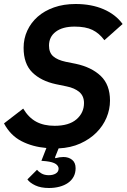

<svg xmlns="http://www.w3.org/2000/svg" viewBox="-20 -730 633 960"><path d="M353 -597Q293 -597 259 -571.5Q225 -546 225 -502Q225 -467 246 -448.5Q267 -430 309 -421L359 -411Q438 -394 484 -350Q530 -306 530 -227Q530 -183 512.5 -141.5Q495 -100 462 -67Q429 -34 381.5 -12.5Q334 9 273 12L255 57L257 61Q278 55 297 55Q323 55 340.5 69Q358 83 358 111Q358 135 348 153.5Q338 172 320 184.5Q302 197 277.5 203.5Q253 210 225 210Q184 210 156.5 197Q129 184 117 167L165 119Q172 128 187 137Q202 146 224 146Q245 146 259 137.5Q273 129 273 113Q273 100 259 90Q245 80 210 76L187 74L212 10Q142 4 87 -24.5Q32 -53 0 -113L96 -187Q123 -142 161 -121.5Q199 -101 253 -101Q325 -101 362.5 -133.5Q400 -166 400 -215Q400 -250 376.5 -270Q353 -290 313 -298L260 -309Q185 -325 141.5 -368Q98 -411 98 -491Q98 -537 116.5 -577Q135 -617 168.5 -646.5Q202 -676 250 -693Q298 -710 358 -710Q437 -710 497.5 -684Q558 -658 593 -610L502 -529Q476 -564 442 -580.5Q408 -597 353 -597Z"/></svg>

Font: IBM Plex Sans SmBld
Style: Italic
Weight: 600
Italic angle: -11°
Designer: Mike Abbink, Paul van der Laan, Pieter van Rosmalen
Foundry: Bold Monday
Version: Version 3.005